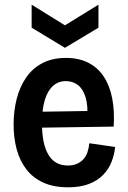

<svg xmlns="http://www.w3.org/2000/svg" viewBox="-20 -786 545 819"><path d="M271 13Q209 13 165 -7Q121 -27 93 -63Q65 -99 51.5 -148Q38 -197 38 -255Q38 -312 51 -363.5Q64 -415 91 -454.5Q118 -494 160.5 -516.5Q203 -539 261 -539Q316 -539 356.5 -518.5Q397 -498 422.5 -459.5Q448 -421 458.5 -367Q469 -313 465 -246L125 -241V-309L383 -313L352 -280Q356 -336 345 -371.5Q334 -407 312 -423.5Q290 -440 261 -440Q229 -440 206 -419.5Q183 -399 171 -359Q159 -319 159 -260Q159 -172 186.5 -126Q214 -80 269 -80Q291 -80 307.5 -87Q324 -94 335.5 -106.5Q347 -119 353 -136.5Q359 -154 361 -175L471 -159Q468 -127 456 -96Q444 -65 420.5 -40.5Q397 -16 360 -1.5Q323 13 271 13ZM115 -766 257 -678 400 -766V-668L257 -582L115 -668Z"/></svg>

Font: Bricolage Grotesque SemiCondensed SemiBold
Style: Regular
Weight: 600
Width: 4
Designer: Mathieu Triay
Foundry: Atelier Triay
Version: Version 1.001;gftools[0.9.33.dev8+g029e19f]